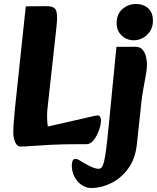

<svg xmlns="http://www.w3.org/2000/svg" viewBox="-20 -727 791 968"><path d="M84 12Q66 12 56.5 -10Q47 -32 47 -59Q47 -98 56 -186L110 -695L210 -696Q251 -697 261.5 -677Q272 -657 265 -594L219 -176Q217 -155 217.5 -132.5Q218 -110 221 -89L410 -132Q428 -136 446.5 -140.5Q465 -145 472 -145Q489 -145 489 -118Q489 -100 479.5 -72Q470 -44 453.5 -22Q437 0 415 0H370Q295 0 237 3Q179 6 140.5 9Q102 12 84 12ZM440 221Q415 221 392.5 206Q370 191 356 165Q342 139 342 107Q342 93 346 83.5Q350 74 360 74Q368 74 376 78.5Q384 83 397 91Q417 103 439 113.5Q461 124 478 124Q486 124 492.5 117Q499 110 504.5 88Q510 66 515.5 23Q521 -20 528 -92L567 -491H663Q688 -491 700.5 -474.5Q713 -458 717 -437Q721 -416 721 -400Q721 -380 715 -347Q709 -314 702.5 -278Q696 -242 693 -213L670 1Q662 75 625.5 124Q589 173 539 197Q489 221 440 221ZM653.5 -524Q619 -524 593.5 -548Q568 -572 568 -610.4Q568 -656.2 597.5 -681.6Q627 -707 665.8 -707Q702.2 -707 726.6 -685.8Q751 -664.5 751 -622Q751 -579.8 722 -551.9Q693 -524 653.5 -524Z"/></svg>

Font: Alkatra
Style: Regular
Weight: 400
Designer: Suman Bhandary
Version: Version 1.100;gftools[0.9.22]